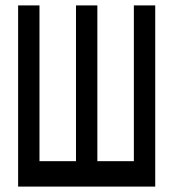

<svg xmlns="http://www.w3.org/2000/svg" viewBox="-20 -690 640 710"><path d="M47 0H554V-670H475V-94H340V-670H261V-94H126V-670H47Z"/></svg>

Font: LT Wave Mono Medium
Style: Regular
Weight: 500
Designer: Daniel Lyons
Version: Version 2.5 (Glyphs App)